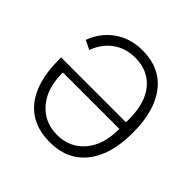

<svg xmlns="http://www.w3.org/2000/svg" viewBox="-181 -880 1061 1061"><g transform="rotate(45 349.5 -349.0)"><path d="M349.1 12.2Q211.4 12.2 136.7 -79.6Q62 -171.4 62 -349.1V-363.8H568.8V-391.1Q568.8 -515.1 511 -584Q453.1 -652.8 353 -652.8Q279.3 -652.8 224.4 -613.5Q169.4 -574.2 143.1 -502.9L89.8 -528.8Q120.6 -612.3 189.7 -661.1Q258.8 -710 353 -710Q488.8 -710 563 -615.7Q637.2 -521.5 637.2 -349.1Q637.2 -176.8 561 -82.3Q484.9 12.2 349.1 12.2ZM349.1 -44.9Q446.8 -44.9 507.8 -115.5Q568.8 -186 568.8 -307.1V-312H127.9V-307.1Q127.9 -186 189.2 -115.5Q250.5 -44.9 349.1 -44.9Z"/></g></svg>

Font: Anuphan Light
Style: Regular
Weight: 300
Designer: Mike Abbink, Paul van der Laan, Pieter van Rosmalen, Mint Tantisuwanna
Foundry: Bold Monday; Cadson Demak
Version: Version 3.002;hotconv 1.0.109;makeotfexe 2.5.65596